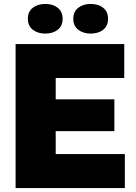

<svg xmlns="http://www.w3.org/2000/svg" viewBox="-20 -952 686 972"><path d="M59 0V-729H609V-557H220L262 -599V-130L220 -172H612V0ZM220 -288V-449H559V-288ZM439 -782Q401 -782 376 -801.5Q351 -821 351 -857Q351 -893 376 -912.5Q401 -932 439 -932Q478 -932 502.5 -912.5Q527 -893 527 -857Q527 -821 502.5 -801.5Q478 -782 439 -782ZM209 -782Q171 -782 146 -801.5Q121 -821 121 -857Q121 -893 146 -912.5Q171 -932 209 -932Q248 -932 272.5 -912.5Q297 -893 297 -857Q297 -821 272.5 -801.5Q248 -782 209 -782Z"/></svg>

Font: Mona Sans ExtraLight Black
Style: Regular
Weight: 900
Version: Version 2.000